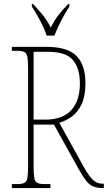

<svg xmlns="http://www.w3.org/2000/svg" viewBox="-20 -951 545 971"><path d="M40 0V-20H66Q91 -20 103 -26Q115 -32 118.5 -51Q122 -70 122 -108V-606Q122 -645 118.5 -663.5Q115 -682 103 -688Q91 -694 66 -694H40V-714H216Q321 -714 366.5 -668.5Q412 -623 412 -530Q412 -465 393 -424.5Q374 -384 344 -362Q314 -340 280 -330L404 -106Q429 -62 449 -42Q469 -22 498 -22H505V0H502Q471 0 451.5 -8Q432 -16 416 -36.5Q400 -57 380 -92L253 -321H150V-108Q150 -70 153.5 -51Q157 -32 169 -26Q181 -20 206 -20H235V0ZM210 -346Q296 -346 340 -393.5Q384 -441 384 -529Q384 -605 349 -647Q314 -689 223 -689H150V-346ZM216 -771Q205 -805 182.5 -847.5Q160 -890 141 -918V-931H147Q177 -899 197.5 -873.5Q218 -848 237 -812Q255 -848 274.5 -873.5Q294 -899 325 -931H331V-918Q312 -890 290 -847.5Q268 -805 255 -771Z"/></svg>

Font: Noto Serif Armenian Condensed Thin
Style: Regular
Weight: 100
Width: 3
Designer: Monotype Design Team
Foundry: Monotype Imaging Inc.
Version: Version 2.008; ttfautohint (v1.8.4.7-5d5b)